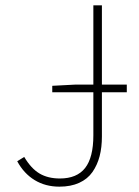

<svg xmlns="http://www.w3.org/2000/svg" viewBox="-20 -680 516 712"><path d="M200.2 12.2Q148.4 12.2 108.4 -12.2Q68.4 -36.6 43.9 -82L69.8 -98.1Q95.2 -55.2 126.5 -36.6Q157.7 -18.1 202.1 -18.1Q265.1 -18.1 295.7 -57.1Q326.2 -96.2 326.2 -178.2V-337.9H173.8V-361.8L257.8 -366.2H326.2V-660.2H357.9V-366.2H450.2V-337.9H357.9V-173.8Q357.9 -133.3 349.4 -100.6Q340.8 -67.9 322.8 -42Q304.7 -16.1 273.7 -2Q242.7 12.2 200.2 12.2Z"/></svg>

Font: Source Sans 3 ExtraLight
Style: Regular
Weight: 200
Designer: Paul D. Hunt
Foundry: Adobe
Version: Version 3.052;hotconv 1.1.0;makeotfexe 2.6.0